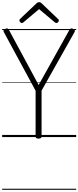

<svg xmlns="http://www.w3.org/2000/svg" viewBox="-20 -1263 722 1769"><path d="M335 14Q308 14 308 -5V-427L15 -968Q10 -978 13.5 -984.5Q17 -991 29 -997Q42 -1003 49 -1001Q56 -999 63 -986L336 -480L618 -985Q626 -999 633.5 -1001Q641 -1003 653 -997Q666 -991 669 -984.5Q672 -978 667 -968L363 -428V-5Q363 14 335 14ZM181 -1051Q174 -1051 166.5 -1058.5Q159 -1066 159 -1074Q159 -1077 159.5 -1080.5Q160 -1084 164 -1088L315 -1231Q321 -1236 326 -1239.5Q331 -1243 340 -1243Q349 -1243 354.5 -1239.5Q360 -1236 365 -1231L517 -1086Q521 -1083 521.5 -1080Q522 -1077 522 -1074Q522 -1066 515 -1058.5Q508 -1051 500 -1051Q495 -1051 491.5 -1053Q488 -1055 483 -1059L340 -1179L198 -1059Q194 -1055 190 -1053Q186 -1051 181 -1051ZM0 476H682V486H0ZM0 -20H682V0H0ZM0 -505H682V-500H0ZM0 -996H682V-986H0Z"/></svg>

Font: Playwrite PL Guides
Style: Regular
Weight: 400
Designer: Veronika Burian, José Scaglione
Foundry: TypeTogether
Version: Version 1.003